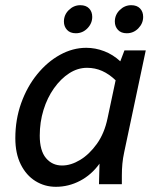

<svg xmlns="http://www.w3.org/2000/svg" viewBox="-20 -709 620 739"><path d="M39 -177Q39 -249 61.5 -312Q84 -375 123 -423Q162 -471 211 -498Q260 -525 312 -525Q347 -525 381 -512Q415 -499 443 -473L459 -515H541L458 -123Q453 -100 451 -78.5Q449 -57 449 -34V0H361L363 -79Q332 -36 288 -13Q244 10 195 10Q152 10 116.5 -12Q81 -34 60 -76Q39 -118 39 -177ZM133 -187Q133 -129 157 -100.5Q181 -72 219 -72Q253 -72 288.5 -93.5Q324 -115 353 -155.5Q382 -196 394 -254L425 -400Q400 -424 373 -436Q346 -448 315 -448Q279 -448 246.5 -427Q214 -406 188 -369.5Q162 -333 147.5 -286Q133 -239 133 -187ZM226 -626Q226 -652 245 -670.5Q264 -689 289 -689Q311 -689 323 -676.5Q335 -664 335 -644Q335 -619 316.5 -600Q298 -581 272 -581Q250 -581 238 -594Q226 -607 226 -626ZM422 -626Q422 -652 441 -670.5Q460 -689 485 -689Q507 -689 519 -676.5Q531 -664 531 -644Q531 -619 512.5 -600Q494 -581 468 -581Q446 -581 434 -594Q422 -607 422 -626Z"/></svg>

Font: Radio Canada
Style: Italic
Weight: 400
Italic angle: -12°
Designer: Charles Daoud, Etienne Aubert Bonn, Alexandre Saumier Demers, Jacques Le Bailly
Foundry: Radio-Canada
Version: Version 2.104;gftools[0.9.28.dev5+ged2979d]